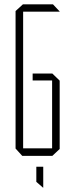

<svg xmlns="http://www.w3.org/2000/svg" viewBox="-20 -721 339 888"><path d="M87 -667V-35H221V-349H131V-381H222L256 -348V-32L222 0H83L52 -34V-670L86 -701H225L256 -668V-667ZM179 147 148 120V50H180V147Z"/></svg>

Font: Foldit Thin ExtraLight
Style: Regular
Weight: 250
Version: Version 1.003